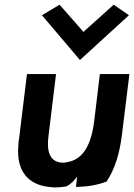

<svg xmlns="http://www.w3.org/2000/svg" viewBox="-20 -789 572 819"><path d="M95 -473 62 -203C60 -190 58 -177 58 -165C50 -61 98 0 194 9C217 12 240 10 263 6C282 -3 297 -19 309 -36L304 8C352 8 398 0 435 -15C470 -68 490 -133 500 -213L532 -473H406L382 -274C370 -176 337 -107 264 -97C260 -96 256 -95 251 -95C201 -95 181 -129 185 -190C186 -207 189 -225 191 -243L219 -473ZM159 -724 321 -533 530 -724 465 -769 336 -653 234 -769Z"/></svg>

Font: Bluebird
Style: NrwObl
Weight: 400
Designer: Jasper
Foundry: Cannot Into Space Fonts
Version: Version 0.98